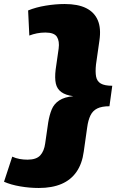

<svg xmlns="http://www.w3.org/2000/svg" viewBox="-65 -829 579 956"><path d="M257 -809Q323 -809 364 -788.5Q405 -768 422 -728Q439 -688 430 -627L413 -508Q409 -471 413.5 -447.5Q418 -424 437 -413Q456 -402 494 -402L480 -300Q442 -300 419.5 -289Q397 -278 385.5 -254.5Q374 -231 369 -194L352 -74Q344 -14 316 26.5Q288 67 241 87Q194 107 128 107Q82 107 35.5 99Q-11 91 -45 76L-4 -49Q13 -41 32.5 -37.5Q52 -34 72 -34Q116 -34 135.5 -55.5Q155 -77 160 -115L175 -219Q181 -256 192.5 -284Q204 -312 230 -329Q256 -346 300 -350Q262 -355 240.5 -370.5Q219 -386 213 -413Q207 -440 212 -482L227 -587Q232 -624 218.5 -645.5Q205 -667 161 -667Q139 -667 119 -663Q99 -659 81 -652L75 -777Q114 -793 163 -801Q212 -809 257 -809Z"/></svg>

Font: Pathway Extreme 8pt Thin 12pt ExtraBold
Style: Italic
Weight: 800
Italic angle: -8°
Version: Version 1.001;gftools[0.9.26]